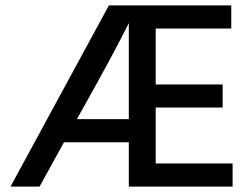

<svg xmlns="http://www.w3.org/2000/svg" viewBox="-20 -694 937 714"><path d="M127 0H19L385 -674H840V-588H559V-380H808V-294H559V-86H845V0H459V-165H218ZM285 -285 266 -251H459V-608Q403 -495 285 -285Z"/></svg>

Font: Hind Madurai Medium
Style: Regular
Weight: 500
Designer: Jyotish Sonowal
Foundry: Indian Type Foundry
Version: Version 1.001;PS 1.0;hotconv 1.0.86;makeotf.lib2.5.63406; tt